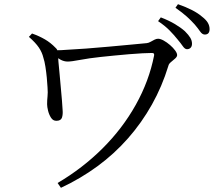

<svg xmlns="http://www.w3.org/2000/svg" viewBox="-20 -846 1040 917"><path d="M133 -686Q167 -674 194.5 -658Q222 -642 245 -618Q252 -612 254 -606Q271 -606 296 -608Q338 -610 391 -614Q444 -618 498.5 -623Q553 -628 601.5 -632.5Q650 -637 681 -640Q690 -641 699.5 -646.5Q709 -652 718 -656.5Q727 -661 735 -661Q746 -661 761.5 -652.5Q777 -644 792 -631Q807 -618 816.5 -605Q826 -592 826 -583Q826 -575 816.5 -566.5Q807 -558 796.5 -549.5Q786 -541 784 -531Q754 -433 705.5 -346.5Q657 -260 591.5 -185.5Q526 -111 445.5 -52Q365 7 271 51L255 28Q374 -42 469.5 -137Q565 -232 628.5 -345.5Q692 -459 716 -581Q717 -588 714.5 -590.5Q712 -593 705 -593Q689 -593 660 -591.5Q631 -590 595.5 -587Q560 -584 524.5 -580.5Q489 -577 461 -574Q405 -568 363 -560Q321 -552 303 -552Q286 -552 269 -561Q264 -564 258 -568Q258 -561 259 -552Q262 -527 264.5 -494Q267 -461 270.5 -427Q274 -393 276 -365Q278 -337 279 -321Q281 -300 276 -284.5Q271 -269 249 -269Q233 -269 223.5 -284Q214 -299 209.5 -317.5Q205 -336 205 -348Q205 -368 207 -385.5Q209 -403 207 -429Q206 -449 203.5 -475Q201 -501 197 -527Q193 -553 187 -571Q181 -596 165.5 -619Q150 -642 118 -670ZM827 -659Q812 -678 790 -700.5Q768 -723 735 -745L748 -763Q787 -748 815.5 -731Q844 -714 863 -697Q881 -679 889 -665.5Q897 -652 897 -637Q897 -625 890.5 -618Q884 -611 873 -611Q863 -611 853 -625.5Q843 -640 827 -659ZM910 -729Q893 -748 872.5 -766.5Q852 -785 818 -809L830 -826Q907 -799 943 -768Q964 -752 972.5 -737.5Q981 -723 981 -707Q981 -681 958 -681Q946 -681 936 -695.5Q926 -710 910 -729Z"/></svg>

Font: Early Summer Mincho
Style: Regular
Weight: 400
Designer: GuiWonder
Version: Version 1.002